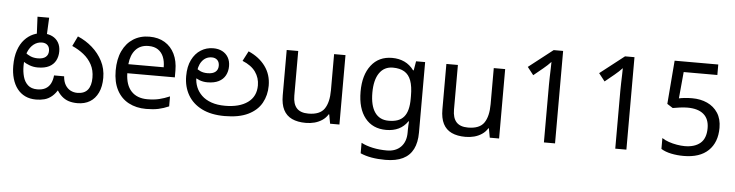

<svg xmlns="http://www.w3.org/2000/svg" viewBox="-53 -976 5654 1477"><g transform="rotate(5 2774.5 -237.0)"><path d="M555 12Q518 12 488 2.5Q458 -7 433.5 -29Q409 -51 387 -90L408 -91Q385 -49 358 -26.5Q331 -4 300.5 4Q270 12 236 12Q188 12 151.5 -5.5Q115 -23 90 -55.5Q65 -88 52 -133Q39 -178 39 -232Q39 -301 56.5 -352Q74 -403 104 -435.5Q134 -468 170.5 -484Q207 -500 245 -500Q288 -500 318.5 -484.5Q349 -469 365.5 -440.5Q382 -412 382 -373Q382 -333 365.5 -301.5Q349 -270 315 -252.5Q281 -235 227 -235Q194 -235 164 -246Q134 -257 111.5 -273Q89 -289 76 -304L100 -366Q108 -355 124.5 -340.5Q141 -326 165.5 -315.5Q190 -305 222 -305Q262 -305 282.5 -322Q303 -339 303 -369Q303 -398 287 -413.5Q271 -429 244 -429Q209 -429 180.5 -407Q152 -385 135 -343.5Q118 -302 118 -242V-234Q118 -193 128.5 -154.5Q139 -116 165.5 -91.5Q192 -67 238 -67Q277 -67 302.5 -81.5Q328 -96 341.5 -123Q355 -150 358 -185H436Q439 -144 455 -118Q471 -92 495 -79.5Q519 -67 547 -67Q602 -67 628 -99.5Q654 -132 654 -193Q654 -251 630.5 -294.5Q607 -338 567.5 -369.5Q528 -401 478 -423L515 -500Q577 -474 627 -430Q677 -386 707 -328Q737 -270 737 -199Q737 -132 714.5 -84.5Q692 -37 651.5 -12.5Q611 12 555 12ZM282 -624 275 -478H199L192 -624Z M1064 -546Q1133 -546 1182.5 -516Q1232 -486 1258.5 -431.5Q1285 -377 1285 -304V-251H918Q920 -160 964.5 -112.5Q1009 -65 1089 -65Q1140 -65 1179.5 -74.5Q1219 -84 1261 -102V-25Q1220 -7 1180 1.5Q1140 10 1085 10Q1009 10 950.5 -21Q892 -52 859.5 -113.5Q827 -175 827 -264Q827 -352 856.5 -415Q886 -478 939.5 -512Q993 -546 1064 -546ZM1063 -474Q1000 -474 963.5 -433.5Q927 -393 920 -321H1193Q1193 -367 1179 -401Q1165 -435 1136.5 -454.5Q1108 -474 1063 -474Z M1692 12Q1587 12 1515.5 -24Q1444 -60 1407.5 -123.5Q1371 -187 1371 -269Q1371 -343 1396.5 -394.5Q1422 -446 1465 -473Q1508 -500 1561 -500Q1601 -500 1630.5 -484.5Q1660 -469 1676.5 -440.5Q1693 -412 1693 -373Q1693 -333 1676 -301.5Q1659 -270 1624.5 -252.5Q1590 -235 1537 -235Q1504 -235 1476 -246Q1448 -257 1427.5 -273Q1407 -289 1394 -304L1417 -366Q1425 -355 1439.5 -340.5Q1454 -326 1477 -315.5Q1500 -305 1532 -305Q1573 -305 1593.5 -322Q1614 -339 1614 -369Q1614 -398 1598 -413.5Q1582 -429 1556 -429Q1508 -429 1479 -390Q1450 -351 1450 -284V-266Q1450 -226 1464.5 -190.5Q1479 -155 1508 -127Q1537 -99 1582.5 -83Q1628 -67 1689 -67Q1799 -67 1863 -113Q1927 -159 1927 -245Q1927 -303 1894.5 -349Q1862 -395 1793 -423L1833 -500Q1916 -464 1963 -400Q2010 -336 2010 -250Q2010 -176 1977 -116.5Q1944 -57 1873.5 -22.5Q1803 12 1692 12Z M2578 -536V0H2506L2493 -71H2489Q2472 -43 2445 -25Q2418 -7 2386 1.5Q2354 10 2319 10Q2255 10 2211.5 -10.5Q2168 -31 2146 -74Q2124 -117 2124 -185V-536H2213V-191Q2213 -127 2242 -95Q2271 -63 2332 -63Q2421 -63 2455.5 -113Q2490 -163 2490 -257V-536Z M2938 -546Q2991 -546 3033.5 -526Q3076 -506 3106 -465H3111L3123 -536H3193V9Q3193 85 3167 136.5Q3141 188 3088 214Q3035 240 2953 240Q2895 240 2846.5 231.5Q2798 223 2760 206V125Q2798 145 2849 156Q2900 167 2958 167Q3027 167 3066.5 126.5Q3106 86 3106 16V-5Q3106 -17 3107 -39.5Q3108 -62 3109 -71H3105Q3077 -30 3035.5 -10Q2994 10 2939 10Q2835 10 2776.5 -63Q2718 -136 2718 -267Q2718 -395 2776.5 -470.5Q2835 -546 2938 -546ZM2950 -472Q2883 -472 2846 -418.5Q2809 -365 2809 -266Q2809 -167 2845.5 -114.5Q2882 -62 2952 -62Q2993 -62 3022 -72.5Q3051 -83 3070 -105.5Q3089 -128 3098 -163Q3107 -198 3107 -246V-267Q3107 -340 3090.5 -385Q3074 -430 3039 -451Q3004 -472 2950 -472Z M3811 -536V0H3739L3726 -71H3722Q3705 -43 3678 -25Q3651 -7 3619 1.5Q3587 10 3552 10Q3488 10 3444.5 -10.5Q3401 -31 3379 -74Q3357 -117 3357 -185V-536H3446V-191Q3446 -127 3475 -95Q3504 -63 3565 -63Q3654 -63 3688.5 -113Q3723 -163 3723 -257V-536Z M4157 0V-446Q4157 -474 4158 -506.5Q4159 -539 4160 -569.5Q4161 -600 4161 -622Q4145 -605 4133.5 -594.5Q4122 -584 4102 -567L4030 -508L3983 -568L4170 -714H4243V0Z M4708 0V-446Q4708 -474 4709 -506.5Q4710 -539 4711 -569.5Q4712 -600 4712 -622Q4696 -605 4684.5 -594.5Q4673 -584 4653 -567L4581 -508L4534 -568L4721 -714H4794V0Z M5236 10Q5186 10 5140 0.5Q5094 -9 5062 -29V-113Q5084 -98 5114.5 -87.5Q5145 -77 5178 -71.5Q5211 -66 5238 -66Q5315 -66 5358.5 -103Q5402 -140 5402 -219Q5402 -290 5359 -326.5Q5316 -363 5234 -363Q5208 -363 5174.5 -358.5Q5141 -354 5121 -350L5077 -378L5104 -714H5441V-633H5181L5162 -428Q5178 -432 5205.5 -435Q5233 -438 5264 -438Q5329 -438 5380.5 -414.5Q5432 -391 5462.5 -344.5Q5493 -298 5493 -229Q5493 -117 5427 -53.5Q5361 10 5236 10Z"/></g></svg>

Font: telugu115
Style: Regular
Weight: 400
Designer: Jelle Bosma - Monotype Design Team
Foundry: Monotype Imaging Inc.
Version: Version 2.003